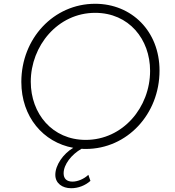

<svg xmlns="http://www.w3.org/2000/svg" viewBox="-20 -777 927 1017"><path d="M434 12C654 12 825 -173 825 -403C825 -612 677 -757 484 -757C264 -757 93 -573 93 -343C93 -158 209 -23 368 6C314 38 273 98 273 149C273 194 310 220 357 220C394 220 431 206 459 181L448 149C424 172 390 185 364 185C333 185 317 169 317 141C317 94 359 41 412 11C419 12 427 12 434 12ZM143 -344C143 -534 286 -709 484 -709C663 -709 775 -569 775 -402C775 -207 630 -36 434 -36C257 -36 143 -175 143 -344Z"/></svg>

Font: Mluvka ExtraLight
Style: Italic
Weight: 200
Italic angle: -8°
Designer: Modified by Jiří Krblich, Original typeface by Gumpita Rahayu
Foundry: Gumpita Rahayu & Jiří Krblich
Version: Version 2.000;Glyphs 3.1.1 (3134)